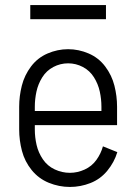

<svg xmlns="http://www.w3.org/2000/svg" viewBox="-20 -733 540 761"><path d="M257 8Q214 8 173.5 -8.5Q133 -25 105.5 -59Q78 -93 67 -135Q56 -177 56 -220V-310Q56 -352 66.5 -393.5Q77 -435 103 -469.5Q129 -504 168.5 -521Q208 -538 250 -538Q292 -538 331.5 -521Q371 -504 397 -469.5Q423 -435 433.5 -393.5Q444 -352 444 -310V-237H118V-220Q118 -189 125 -158.5Q132 -128 150 -101.5Q168 -75 197 -61.5Q226 -48 257 -48Q287 -48 315.5 -61Q344 -74 362 -99Q380 -124 388 -153L445 -130Q433 -90 405.5 -56.5Q378 -23 338.5 -7.5Q299 8 257 8ZM118 -293H382V-310Q382 -340 375.5 -370Q369 -400 352.5 -426.5Q336 -453 308.5 -467.5Q281 -482 250 -482Q219 -482 191.5 -467.5Q164 -453 147.5 -426.5Q131 -400 124.5 -370Q118 -340 118 -310ZM100 -657V-713H400V-657Z"/></svg>

Font: Iosevka SS01 Light
Style: Regular
Weight: 300
Monospace: yes
Designer: Belleve Invis
Foundry: Belleve Invis
Version: 2.3.3; ttfautohint (v1.8.3)